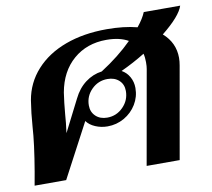

<svg xmlns="http://www.w3.org/2000/svg" viewBox="-71 -692 855 773"><g transform="rotate(-10 356.5 -306.0)"><path d="M672 -406Q672 -392 669 -375L603 0H468L536 -384Q538 -394 538 -412Q538 -432 534 -447Q487 -418 435 -394Q455 -383 466.5 -362.5Q478 -342 478 -317Q478 -281 459.5 -250.5Q441 -220 409.5 -202Q378 -184 341 -184Q315 -184 291.5 -194Q268 -204 256 -221L139 0H10L20 -56Q39 -168 43 -235Q47 -291 55 -341Q67 -411 114 -463Q161 -515 235.5 -542.5Q310 -570 405 -570Q475 -570 529 -556Q554 -587 564 -612H713Q700 -571 624 -510Q672 -468 672 -406ZM356 -406Q431 -454 485 -508Q450 -528 396 -528Q316 -528 261 -480.5Q206 -433 191 -349Q185 -309 181 -262Q179 -230 173 -186L239 -316Q258 -355 288.5 -378Q319 -401 356 -406ZM438 -312Q438 -339 420 -355.5Q402 -372 373 -372Q335 -372 308 -345Q281 -318 281 -280Q281 -253 299 -236Q317 -219 346 -219Q384 -219 411 -246.5Q438 -274 438 -312Z"/></g></svg>

Font: Fahkwang SemiBold
Style: Italic
Weight: 600
Italic angle: -10°
Version: Version 1.000; ttfautohint (v1.6)